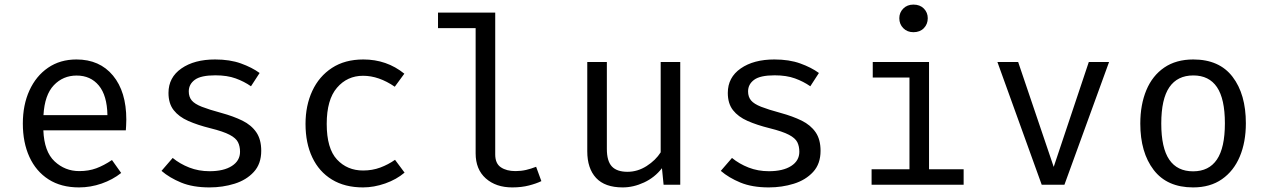

<svg xmlns="http://www.w3.org/2000/svg" viewBox="-20 -813 5578 845"><path d="M170.8 -239.5Q174.4 -145.6 220.3 -102.8Q266.2 -60 328.7 -60Q370.3 -60 403.6 -72.3Q436.9 -84.6 472.8 -108.7L513.3 -51.8Q475.9 -22.1 427.2 -5.1Q378.5 11.8 327.7 11.8Q248.7 11.8 193.6 -23.6Q138.5 -59 109.5 -122.3Q80.5 -185.6 80.5 -269.2Q80.5 -351.3 109.5 -414.9Q138.5 -478.5 191.5 -514.9Q244.6 -551.3 316.4 -551.3Q418.5 -551.3 477.2 -480.5Q535.9 -409.7 535.9 -286.7Q535.9 -272.8 535.1 -260.5Q534.4 -248.2 533.8 -239.5ZM317.4 -480.5Q257.4 -480.5 216.9 -437.9Q176.4 -395.4 171.3 -306.2H452.8Q451.3 -392.8 414.9 -436.7Q378.5 -480.5 317.4 -480.5Z M902.1 -59.5Q964.6 -59.5 1000.5 -82.6Q1036.4 -105.6 1036.4 -145.1Q1036.4 -169.2 1027.4 -187.2Q1018.5 -205.1 990.8 -219.7Q963.1 -234.4 905.6 -248.7Q849.7 -262.6 808.5 -280.8Q767.2 -299 744.4 -328.2Q721.5 -357.4 721.5 -404.1Q721.5 -472.3 778.5 -511.8Q835.4 -551.3 926.7 -551.3Q991.8 -551.3 1040.3 -533.8Q1088.7 -516.4 1122.6 -491.8L1084.6 -433.3Q1054.4 -454.4 1017.2 -467.9Q980 -481.5 927.7 -481.5Q864.1 -481.5 837.4 -461.8Q810.8 -442.1 810.8 -410.8Q810.8 -386.7 823.8 -371Q836.9 -355.4 868.2 -343.1Q899.5 -330.8 954.4 -315.9Q1007.2 -301.5 1046.7 -282.1Q1086.2 -262.6 1107.9 -231Q1129.7 -199.5 1129.7 -149.2Q1129.7 -91.8 1096.9 -56.2Q1064.1 -20.5 1012.1 -4.4Q960 11.8 902.1 11.8Q828.7 11.8 777.2 -9.5Q725.6 -30.8 690.8 -61L740 -117.9Q771.8 -91.8 813.1 -75.6Q854.4 -59.5 902.1 -59.5Z M1577.9 -62.6Q1618.5 -62.6 1653.6 -75.6Q1688.7 -88.7 1718.5 -109.7L1760.5 -53.3Q1725.1 -23.1 1675.4 -5.6Q1625.6 11.8 1577.9 11.8Q1497.4 11.8 1440.8 -22.8Q1384.1 -57.4 1354.4 -120.3Q1324.6 -183.1 1324.6 -267.7Q1324.6 -348.7 1354.4 -412.8Q1384.1 -476.9 1441 -514.1Q1497.9 -551.3 1579 -551.3Q1682.1 -551.3 1759.5 -488.7L1717.4 -431.3Q1647.2 -479.5 1577.9 -479.5Q1508.2 -479.5 1463.1 -426.9Q1417.9 -374.4 1417.9 -267.7Q1417.9 -159.5 1463.1 -111Q1508.2 -62.6 1577.9 -62.6Z M2159.5 -757.4V-133.3Q2159.5 -93.3 2184.4 -76.7Q2209.2 -60 2248.7 -60Q2272.8 -60 2295.1 -65.1Q2317.4 -70.3 2339.5 -79L2362.6 -15.9Q2340.5 -5.1 2307.9 3.3Q2275.4 11.8 2234.4 11.8Q2162.6 11.8 2117.9 -27.9Q2073.3 -67.7 2073.3 -137.9V-689.2H1907.7V-757.4Z M2650.8 -540V-157.4Q2650.8 -104.1 2672.8 -80.5Q2694.9 -56.9 2741.5 -56.9Q2786.2 -56.9 2825.9 -82.3Q2865.6 -107.7 2887.7 -142.6V-540H2973.8V0H2900.5L2893.3 -72.8Q2861.5 -31.8 2814.6 -10Q2767.7 11.8 2720.5 11.8Q2642.1 11.8 2603.3 -30Q2564.6 -71.8 2564.6 -147.2V-540Z M3363.6 -59.5Q3426.2 -59.5 3462.1 -82.6Q3497.9 -105.6 3497.9 -145.1Q3497.9 -169.2 3489 -187.2Q3480 -205.1 3452.3 -219.7Q3424.6 -234.4 3367.2 -248.7Q3311.3 -262.6 3270 -280.8Q3228.7 -299 3205.9 -328.2Q3183.1 -357.4 3183.1 -404.1Q3183.1 -472.3 3240 -511.8Q3296.9 -551.3 3388.2 -551.3Q3453.3 -551.3 3501.8 -533.8Q3550.3 -516.4 3584.1 -491.8L3546.2 -433.3Q3515.9 -454.4 3478.7 -467.9Q3441.5 -481.5 3389.2 -481.5Q3325.6 -481.5 3299 -461.8Q3272.3 -442.1 3272.3 -410.8Q3272.3 -386.7 3285.4 -371Q3298.5 -355.4 3329.7 -343.1Q3361 -330.8 3415.9 -315.9Q3468.7 -301.5 3508.2 -282.1Q3547.7 -262.6 3569.5 -231Q3591.3 -199.5 3591.3 -149.2Q3591.3 -91.8 3558.5 -56.2Q3525.6 -20.5 3473.6 -4.4Q3421.5 11.8 3363.6 11.8Q3290.3 11.8 3238.7 -9.5Q3187.2 -30.8 3152.3 -61L3201.5 -117.9Q3233.3 -91.8 3274.6 -75.6Q3315.9 -59.5 3363.6 -59.5Z M4000 -792.8Q4028.7 -792.8 4045.9 -775.4Q4063.1 -757.9 4063.1 -732.8Q4063.1 -706.7 4045.9 -689Q4028.7 -671.3 4000 -671.3Q3972.8 -671.3 3955.4 -689Q3937.9 -706.7 3937.9 -732.8Q3937.9 -757.9 3955.4 -775.4Q3972.8 -792.8 4000 -792.8ZM4068.7 -540V-68.2H4221V0H3815.9V-68.2H3982.6V-471.8H3821V-540Z M4861 -540 4664.6 0H4564.6L4369.7 -540H4461L4617.4 -78.5L4771.8 -540Z M5231.8 -551.3Q5346.2 -551.3 5404.6 -474.9Q5463.1 -398.5 5463.1 -270.3Q5463.1 -187.7 5436.4 -124.1Q5409.7 -60.5 5357.9 -24.4Q5306.2 11.8 5230.8 11.8Q5116.4 11.8 5057.4 -65.1Q4998.5 -142.1 4998.5 -269.2Q4998.5 -352.3 5025.1 -416.2Q5051.8 -480 5103.8 -515.6Q5155.9 -551.3 5231.8 -551.3ZM5231.8 -481Q5162.1 -481 5126.4 -429.2Q5090.8 -377.4 5090.8 -269.2Q5090.8 -162.1 5125.9 -110.5Q5161 -59 5230.8 -59Q5300.5 -59 5335.6 -110.8Q5370.8 -162.6 5370.8 -270.3Q5370.8 -377.9 5335.9 -429.5Q5301 -481 5231.8 -481Z"/></svg>

Font: FiraCode Nerd Font
Style: Regular
Weight: 400
Designer: Carrois Corporate, Edenspiekermann AG, Nikita Prokopov
Foundry: Carrois Corporate, Edenspiekermann AG, Nikita Prokopov
Version: Version 6.002;Nerd Fonts 2.2.2